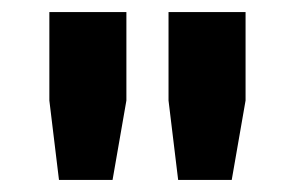

<svg xmlns="http://www.w3.org/2000/svg" viewBox="-20 -706 484 319"><path d="M78 -407 62 -539V-686H190V-539L167 -407ZM276 -407 260 -539V-686H388V-539L365 -407Z"/></svg>

Font: Archivo SemiBold SemiBold
Style: Regular
Weight: 600
Version: Version 2.001